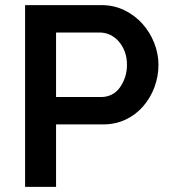

<svg xmlns="http://www.w3.org/2000/svg" viewBox="-20 -730 663 750"><path d="M78 0V-710H377Q425 -710 466 -690Q507 -670 536.5 -637Q566 -604 582.5 -562Q599 -520 599 -477Q599 -432 583.5 -390Q568 -348 539.5 -315Q511 -282 471 -263Q431 -244 382 -244H199V0ZM199 -351H375Q397 -351 415.5 -360Q434 -369 447 -386.5Q460 -404 468 -427Q476 -450 476 -477Q476 -506 467 -529Q458 -552 443.5 -568.5Q429 -585 410 -594Q391 -603 369 -603H199Z"/></svg>

Font: Rising Sun SemiBold
Style: Regular
Weight: 600
Designer: Matt McInerney, Pablo Impallari, Rodrigo Fuenzalida (Raleway font), Stephen Hutchings (Greek), Cristiano Sobral (main ch
Foundry: The Rising Sun Project Authors
Version: Version 4.327; ttfautohint (v1.8.4.7-5d5b-dirty)